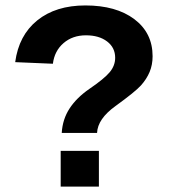

<svg xmlns="http://www.w3.org/2000/svg" viewBox="-20 -689 640 709"><path d="M543.5 -481.4Q543.5 -449.7 532.5 -423.3Q521.5 -397 500.7 -373.8Q480 -350.6 405.8 -296.9Q340.8 -250 338.4 -198.2H208Q210.9 -248.5 236.8 -288.3Q262.7 -328.1 310.1 -360.8Q365.2 -398.4 385.3 -422.6Q405.3 -446.8 405.3 -475.6Q405.3 -513.2 375.5 -535.9Q345.7 -558.6 297.4 -558.6Q248 -558.6 214.6 -529.8Q181.2 -501 175.3 -453.6L36.1 -459.5Q49.3 -558.6 117.7 -613.8Q186 -668.9 295.4 -668.9Q408.7 -668.9 476.1 -618.2Q543.5 -567.4 543.5 -481.4ZM204.1 0V-131.8H345.2V0Z"/></svg>

Font: Cousine
Style: Bold
Weight: 700
Monospace: yes
Designer: Steve Matteson
Foundry: Ascender Corporation
Version: Version 1.20